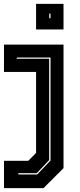

<svg xmlns="http://www.w3.org/2000/svg" viewBox="-28 -770 410 990"><path d="M-7.5 200V59H118L158 18.5V-399H-7.5V-540H299.5V97L196.5 200ZM66.5 129.5H164L232.5 57.5V-473.5H58.5V-467H225.5V55.5L161.5 123H66.5ZM158 -618V-750H299.5V-618ZM226 -676H232.5V-700H226Z"/></svg>

Font: Tourney ExtraBold
Style: Regular
Weight: 800
Designer: Tyler Finck
Foundry: Etcetera Type Co
Version: Version 1.015